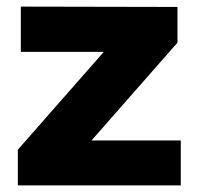

<svg xmlns="http://www.w3.org/2000/svg" viewBox="-20 -561 595 581"><path d="M43 -541 517 -540V-432L257 -136H527V0H34V-108L294 -404H43Z"/></svg>

Font: Montserrat arm2
Style: Bold
Weight: 700
Designer: Julieta Ulanovsky
Foundry: Julieta Ulanovsky
Version: Version 6.000